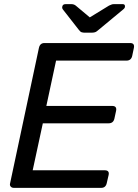

<svg xmlns="http://www.w3.org/2000/svg" viewBox="-20 -908 668 928"><path d="M47 0Q37 0 31.5 -6.5Q26 -13 29 -23L168 -676Q173 -700 195 -700H609Q632 -700 627 -676L619 -638Q614 -615 591 -615H251L204 -396H522Q546 -396 541 -372L533 -335Q528 -312 505 -312H187L138 -85H486Q510 -85 505 -62L496 -23Q491 0 469 0ZM390 -750Q382 -750 375 -752Q368 -754 360 -765L285 -861Q279 -868 281 -876Q283 -888 297 -888H325Q337 -888 346 -881L414 -824L507 -881Q514 -884 519 -886Q524 -888 530 -888H573Q585 -888 584 -876Q584 -869 575 -862L458 -765Q446 -754 438.5 -752Q431 -750 422 -750Z"/></svg>

Font: Lubike
Style: Italic
Weight: 400
Italic angle: -12°
Foundry: Honoka55
Version: Version 1.000;July 22, 2022;FontCreator 14.0.0.2862 64-bit